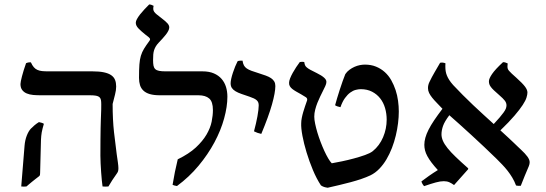

<svg xmlns="http://www.w3.org/2000/svg" viewBox="-20 -839 2485 874"><path d="M179.7 -275.4Q176.3 -263.2 173.8 -253.9Q171.4 -244.6 169.9 -236.3Q168.5 -228 167.7 -219.7Q167 -211.4 166.5 -201.7L162.6 -51.3Q162.6 -46.9 161.9 -43Q161.1 -39.1 157.7 -36.6Q149.9 -30.8 141.6 -24.2Q133.3 -17.6 125.7 -11.5Q118.2 -5.4 111.6 0.2Q105 5.9 100.6 9.8Q88.4 11.2 76.7 9.8L91.8 -175.8Q93.8 -200.7 101.8 -221.4Q109.9 -242.2 120.6 -253.4Q126 -259.3 136 -267.8Q146 -276.4 157.2 -283.2Q162.1 -282.2 168.9 -280.3Q175.8 -278.3 179.7 -275.4ZM120.6 -555.2Q127 -541 134 -533Q141.1 -524.9 150.4 -520.8Q159.7 -516.6 171.9 -515.4Q184.1 -514.2 200.7 -514.2H401.4Q432.1 -514.2 452.9 -509.8Q473.6 -505.4 486.1 -496.8Q498.5 -488.3 503.7 -475.3Q508.8 -462.4 508.8 -445.3Q508.8 -428.7 503.7 -408.9Q498.5 -389.2 492.7 -365.7Q492.7 -293.5 499 -237.1Q505.4 -180.7 511.2 -137.7Q514.2 -117.2 516.6 -100.1Q519 -83 519 -73.2Q519 -64 517.1 -58.6Q515.1 -53.2 510.7 -47.4Q500.5 -33.2 491.2 -19Q481.9 -4.9 473.6 9.8Q460 11.2 446.8 9.8Q445.3 0.5 443.6 -17.1Q441.9 -34.7 440.4 -54.9Q439 -75.2 438 -95.2Q437 -115.2 437 -129.9Q437 -172.4 437.3 -203.1Q437.5 -233.9 438 -255.6Q438.5 -277.3 439 -292Q439.5 -306.6 439.9 -317.4Q440.4 -330.6 440.7 -340.8Q440.9 -351.1 440.9 -364.3Q440.9 -376 439.5 -383.8Q438 -391.6 432.9 -396.5Q427.7 -401.4 417.5 -403.3Q407.2 -405.3 390.1 -405.3H165.5Q147.9 -405.3 131.3 -406.7Q114.7 -408.2 101.8 -413.6Q88.9 -418.9 81.1 -429.2Q73.2 -439.5 73.2 -456.5Q73.2 -460.9 75 -470.2Q76.7 -479.5 80.1 -491.9Q83.5 -504.4 88.1 -519.8Q92.8 -535.2 98.6 -551.3Q103.5 -553.7 109.4 -554.7Q115.2 -555.7 120.6 -555.2Z M789.1 -113.8Q840.3 -138.7 871.6 -167.7Q902.8 -196.8 920.2 -226.6Q937.5 -256.3 943.4 -284.9Q949.2 -313.5 949.2 -337.9Q949.2 -376 932.4 -390.6Q915.5 -405.3 883.3 -405.3H708Q680.7 -405.3 662.4 -410.6Q644 -416 633.1 -426.3Q622.1 -436.5 617.4 -451.2Q612.8 -465.8 612.8 -484.4Q612.8 -522 614.5 -545.2Q616.2 -568.4 621.3 -585.2Q626.5 -602.1 635.5 -616.9Q644.5 -631.8 659.7 -652.3Q662.1 -655.3 662.6 -657Q663.1 -658.7 663.1 -659.7Q663.1 -664.6 657.5 -669.2Q651.9 -673.8 641.1 -682.1Q622.6 -696.8 610.4 -709.5Q598.1 -722.2 598.1 -735.4Q598.1 -742.7 603.5 -752.4Q608.9 -762.2 617.4 -773.2Q626 -784.2 637 -795.9Q647.9 -807.6 659.2 -818.8Q663.6 -818.8 669.4 -816.9Q675.3 -814.9 679.2 -812.5Q677.2 -803.2 677.7 -797.1Q678.2 -791 681.9 -785.4Q685.5 -779.8 693.1 -773.7Q700.7 -767.6 713.4 -757.8Q733.9 -742.2 742.2 -732.9Q750.5 -723.6 750.5 -714.4Q750.5 -707 746.1 -698.5Q741.7 -689.9 734.9 -681.2Q728 -672.4 719.5 -663.1Q710.9 -653.8 702.6 -645Q694.3 -636.2 689.5 -628.2Q684.6 -620.1 681.6 -611.1Q678.7 -602.1 677.7 -591.1Q676.8 -580.1 676.8 -565.9Q676.8 -550.3 678.7 -540.3Q680.7 -530.3 686.8 -524.4Q692.9 -518.6 704.3 -516.4Q715.8 -514.2 734.4 -514.2H901.9Q932.1 -514.2 953.6 -504.9Q975.1 -495.6 988.8 -479.7Q1002.4 -463.9 1008.8 -443.1Q1015.1 -422.4 1015.1 -398.9Q1015.1 -353.5 1000.2 -299.6Q985.4 -245.6 956.1 -190.9Q926.8 -136.2 884 -84.7Q841.3 -33.2 785.6 7.8Q774.4 6.3 765.6 2.4Q770 -25.4 776.1 -55.7Q782.2 -85.9 789.1 -113.8Z M1084 -563Q1085.9 -549.8 1090.3 -541.5Q1094.7 -533.2 1103.3 -527.3Q1111.8 -521.5 1125 -516.6Q1138.2 -511.7 1157.2 -505.9Q1175.8 -500 1189.9 -494.9Q1204.1 -489.7 1213.9 -483.2Q1223.6 -476.6 1228.5 -468Q1233.4 -459.5 1233.4 -447.3Q1233.4 -418 1218 -363.3Q1202.6 -308.6 1169.4 -229.5Q1150.9 -233.4 1136.2 -241.2Q1141.1 -258.8 1145 -276.4Q1148.9 -293.9 1151.9 -309.6Q1154.8 -325.2 1156.2 -338.1Q1157.7 -351.1 1157.7 -359.4Q1157.7 -367.2 1155.5 -372.8Q1153.3 -378.4 1148.4 -382.8Q1143.6 -387.2 1135.5 -391.1Q1127.4 -395 1115.7 -398.9Q1095.2 -405.8 1079.1 -411.4Q1063 -417 1052 -423.6Q1041 -430.2 1035.4 -438.7Q1029.8 -447.3 1029.8 -460Q1029.8 -468.3 1032.7 -481.2Q1035.6 -494.1 1040.3 -508.3Q1044.9 -522.5 1050.5 -536.1Q1056.2 -549.8 1061.5 -560.1Q1065.4 -562.5 1072 -562.7Q1078.6 -563 1084 -563Z M1505.4 -359.9Q1508.8 -372.6 1514.4 -391.6Q1520 -410.6 1526.6 -430.7Q1533.2 -450.7 1539.8 -469.7Q1546.4 -488.8 1551.8 -501.5Q1559.6 -513.2 1570.6 -521.2Q1581.5 -529.3 1593.5 -534.7Q1605.5 -540 1617.7 -542.5Q1629.9 -544.9 1641.1 -544.9Q1669.4 -544.9 1691.9 -535.6Q1714.4 -526.4 1731.7 -510.7Q1749 -495.1 1761 -473.9Q1772.9 -452.6 1780.8 -429Q1788.6 -405.3 1792 -380.1Q1795.4 -355 1795.4 -331.1Q1795.4 -306.6 1792 -278.6Q1788.6 -250.5 1781.7 -221.9Q1774.9 -193.4 1764.2 -165.5Q1753.4 -137.7 1739.3 -113.8Q1725.1 -89.8 1706.8 -70.8Q1688.5 -51.8 1666.5 -41Q1647.9 -32.2 1625 -24.4Q1602.1 -16.6 1576.7 -9.8Q1551.3 -2.9 1524.4 3.4Q1497.6 9.8 1471.7 15.6Q1461.9 14.2 1455.1 12Q1448.2 9.8 1440.9 4.9Q1420.9 -25.4 1404.3 -65.2Q1387.7 -105 1375.5 -145.3Q1363.3 -185.5 1356.7 -220.9Q1350.1 -256.3 1351.1 -277.8Q1351.1 -289.1 1353.8 -302.5Q1356.4 -315.9 1360.4 -329.3Q1364.3 -342.8 1368.7 -355.5Q1373 -368.2 1376.5 -377.9Q1378.4 -381.8 1378.4 -386.2Q1378.4 -392.1 1372.3 -396.5Q1366.2 -400.9 1350.6 -409.7Q1338.4 -416.5 1328.1 -422.4Q1317.9 -428.2 1310.5 -434.1Q1303.2 -439.9 1299.3 -446.8Q1295.4 -453.6 1295.9 -462.4Q1295.9 -470.2 1300.5 -482.2Q1305.2 -494.1 1312.5 -507.3Q1319.8 -520.5 1328.4 -533.4Q1336.9 -546.4 1344.7 -556.6Q1348.6 -557.6 1354.5 -557.6Q1357.9 -557.6 1360.8 -557.4Q1363.8 -557.1 1365.2 -556.2Q1366.2 -548.3 1368.2 -543Q1370.1 -537.6 1376 -532.5Q1381.8 -527.3 1392.8 -521.2Q1403.8 -515.1 1422.9 -505.9Q1443.8 -495.6 1455.1 -485.6Q1466.3 -475.6 1465.8 -465.8Q1465.8 -458 1460.7 -447Q1455.6 -436 1448.7 -422.4Q1443.8 -412.6 1437.3 -399.2Q1430.7 -385.7 1424.8 -370.8Q1418.9 -356 1414.8 -339.8Q1410.6 -323.7 1410.6 -308.1Q1410.6 -294.4 1414.6 -275.6Q1418.5 -256.8 1424.8 -235.6Q1431.2 -214.4 1439.5 -192.6Q1447.8 -170.9 1456.5 -151.9Q1465.3 -132.8 1474.1 -117.9Q1482.9 -103 1490.2 -95.7Q1509.8 -99.1 1536.9 -104.7Q1564 -110.4 1591.1 -117.7Q1618.2 -125 1641.6 -133.3Q1665 -141.6 1676.8 -150.9Q1707.5 -175.8 1723.9 -214.4Q1740.2 -252.9 1740.2 -294.4Q1740.2 -321.8 1732.9 -346.9Q1725.6 -372.1 1710.7 -391.1Q1695.8 -410.2 1673.6 -421.6Q1651.4 -433.1 1622.1 -433.1Q1611.8 -433.1 1599.4 -429.9Q1586.9 -426.8 1574.5 -417.7Q1562 -408.7 1550.3 -392.6Q1538.6 -376.5 1529.8 -351.1Q1522.9 -352.5 1516.8 -354.5Q1510.7 -356.4 1505.4 -359.9Z M2046.9 3.4Q2035.6 -4.9 2025.1 -9.5Q2014.6 -14.2 2000 -14.2Q1984.4 -14.2 1963.6 -8.5Q1942.9 -2.9 1910.6 8.3Q1907.2 4.9 1903.6 -1Q1899.9 -6.8 1898.4 -13.2Q1913.6 -24.9 1932.4 -38.1Q1951.2 -51.3 1973.1 -64.9Q1956.1 -83.5 1944.3 -99.1Q1932.6 -114.7 1925.3 -128.2Q1918 -141.6 1914.8 -154.3Q1911.6 -167 1911.6 -179.7Q1911.6 -195.3 1916.3 -212.2Q1920.9 -229 1930.9 -248.8Q1940.9 -268.6 1956.5 -291.7Q1972.2 -314.9 1994.1 -343.8Q1980.5 -358.4 1968.5 -370.6Q1956.5 -382.8 1947.5 -394Q1938.5 -405.3 1933.3 -415.8Q1928.2 -426.3 1928.2 -438Q1928.2 -452.1 1934.6 -465.3Q1945.8 -488.8 1958.3 -510Q1970.7 -531.2 1983.4 -553.2Q1988.8 -554.7 1995.6 -554Q2002.4 -553.2 2007.8 -550.8Q2007.3 -546.9 2007.3 -542.5Q2007.3 -538.1 2007.3 -534.7Q2007.3 -524.4 2008.8 -514.9Q2010.3 -505.4 2014.2 -495.6Q2018.1 -485.8 2024.9 -475.1Q2031.7 -464.4 2043 -451.7Q2063.5 -429.7 2086.7 -406.5Q2109.9 -383.3 2133.8 -360.6Q2157.7 -337.9 2181.6 -316.2Q2205.6 -294.4 2227.5 -274.4Q2243.2 -291 2254.2 -304Q2265.1 -316.9 2272.2 -326.7Q2279.3 -336.4 2282.5 -344.2Q2285.6 -352.1 2285.6 -359.4Q2285.6 -370.6 2278.1 -380.6Q2270.5 -390.6 2252.4 -406.2Q2237.8 -418.9 2228.5 -427.7Q2219.2 -436.5 2214.1 -443.6Q2209 -450.7 2207.3 -456.5Q2205.6 -462.4 2205.6 -469.2Q2205.6 -481 2220 -502.2Q2234.4 -523.4 2269.5 -555.7Q2273.4 -556.6 2279.8 -554.7Q2286.1 -552.7 2291 -550.3Q2290.5 -545.4 2290.3 -542Q2290 -538.6 2290 -535.6Q2290 -530.3 2291.5 -525.9Q2293 -521.5 2297.4 -516.4Q2301.8 -511.2 2309.6 -503.9Q2317.4 -496.6 2330.1 -485.4Q2358.4 -460 2369.6 -445.1Q2380.9 -430.2 2380.9 -418Q2380.9 -408.7 2376.7 -395Q2372.6 -381.3 2359.4 -361.1Q2346.2 -340.8 2322 -312.5Q2297.9 -284.2 2257.8 -245.6Q2278.8 -226.6 2293.7 -212.6Q2308.6 -198.7 2319.3 -188.5Q2330.1 -178.2 2337.6 -170.9Q2345.2 -163.6 2351.6 -157.7Q2370.6 -140.1 2380.9 -126Q2391.1 -111.8 2391.1 -100.6Q2391.1 -91.8 2387.2 -82.5Q2377.4 -60.1 2368.7 -38.6Q2359.9 -17.1 2350.6 6.8Q2338.4 7.8 2329.1 5.4Q2321.8 -14.2 2311.8 -30.8Q2301.8 -47.4 2290.3 -62Q2278.8 -76.7 2266.1 -89.8Q2253.4 -103 2240.7 -115.7Q2214.8 -141.1 2184.8 -169.4Q2154.8 -197.8 2125.5 -224.6Q2096.2 -251.5 2070.1 -274.9Q2043.9 -298.3 2025.4 -314.5Q2003.9 -286.1 1996.8 -265.9Q1989.7 -245.6 1989.7 -227.5Q1989.7 -212.9 1996.3 -197.8Q2002.9 -182.6 2017.3 -164.6Q2031.7 -146.5 2054.7 -124.5Q2077.6 -102.5 2110.8 -73.2Q2111.8 -70.8 2110.8 -68.4Z"/></svg>

Font: Federov2
Style: Regular
Weight: 400
Designer: Olexa M. Volochay | Cyreal.org
Foundry: Olexa M. Volochay | Cyreal.org
Version: Version 1.000